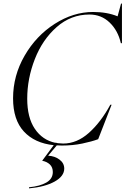

<svg xmlns="http://www.w3.org/2000/svg" viewBox="-20 -790 692 1058"><path d="M493 -724Q570 -724 628 -700L647 -770H652V-552H646Q630 -622 584 -666Q538 -710 473 -710Q371 -710 292.5 -641Q214 -572 172 -464.5Q130 -357 130 -246Q130 -142 172 -80Q214 -18 285 -3L286 -4L299 -1Q319 1 328 1Q404 1 470 -58Q536 -117 588 -213H595L521 -23Q486 -10 433.5 1Q381 12 321 12Q302 12 293 11L246 67V68Q282 70 308 89.5Q334 109 334 139Q334 181 281 210.5Q228 240 140 248V242Q201 236 236 215.5Q271 195 271 158Q271 132 255 116.5Q239 101 213 96V95L276 10Q171 -1 111.5 -65.5Q52 -130 52 -248Q52 -373 115.5 -483Q179 -593 281.5 -658.5Q384 -724 493 -724Z"/></svg>

Font: Nyght Serif Light Italic
Style: Regular
Weight: 300
Italic angle: -16°
Designer: Maksym Kobuzan
Version: Version 0.410